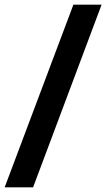

<svg xmlns="http://www.w3.org/2000/svg" viewBox="-32 -721 456 824"><path d="M283 -701H404L110 83H-12Z"/></svg>

Font: Teko SemiBold
Style: Regular
Weight: 600
Designer: Manushi Parikh, Jonny Pinhorn
Foundry: Indian Type Foundry
Version: Version 1.106;PS 1.0;hotconv 1.0.78;makeotf.lib2.5.61930; tt